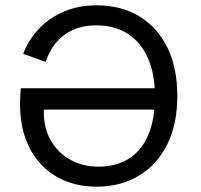

<svg xmlns="http://www.w3.org/2000/svg" viewBox="-20 -690 753 720"><path d="M341 10Q258 10 193 -27Q128 -64 91.5 -134Q55 -204 55 -302Q55 -316 56 -330Q57 -344 58 -359H596V-279H102L146 -311Q145 -301 144.5 -292Q144 -283 144 -274Q144 -208 171.5 -161.5Q199 -115 245.5 -90Q292 -65 348 -65Q415 -65 462.5 -94.5Q510 -124 535.5 -183Q561 -242 561 -330Q561 -413 534.5 -472.5Q508 -532 459 -563.5Q410 -595 341 -595Q271 -595 222.5 -560Q174 -525 151 -458L67 -488Q89 -545 129 -585.5Q169 -626 223 -648Q277 -670 341 -670Q435 -670 503 -628.5Q571 -587 608 -511Q645 -435 645 -330Q645 -225 607.5 -149Q570 -73 501.5 -31.5Q433 10 341 10Z"/></svg>

Font: Rilu
Style: Regular
Weight: 500
Designer: Alí Sinisterra
Foundry: Alí Sinisterra
Version: 0.1